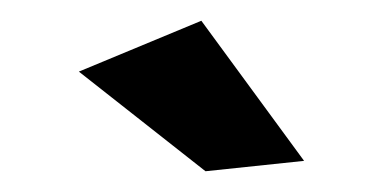

<svg xmlns="http://www.w3.org/2000/svg" viewBox="-20 -775 364 185"><path d="M174 -755 273 -620 178 -610 56 -706Z"/></svg>

Font: Argentum Sans
Style: Regular
Weight: 400
Designer: Julieta Ulanovsky, Owen Earl, Chris M. Simpson, Rasmus Andersson, Cristiano Sobral
Foundry: The Argentum Sans Project Authors
Version: Version 3.135; ttfautohint (v1.8.4.7-5d5b-dirty)